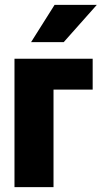

<svg xmlns="http://www.w3.org/2000/svg" viewBox="-20 -770 418 790"><path d="M361.3 -528.3V-401.4H200.2V0H39.6V-528.3ZM107.9 -596.7 204.6 -750H378.4L242.2 -596.7Z"/></svg>

Font: Roboto Condensed Black
Style: Regular
Weight: 900
Designer: Christian Robertson
Foundry: Google
Version: Version 3.008; 2023